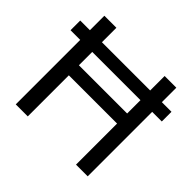

<svg xmlns="http://www.w3.org/2000/svg" viewBox="-166 -871 1054 1054"><g transform="rotate(45 361.0 -344.0)"><path d="M175.3 -318.8V0H82V-500.5H6.8V-575.7H82V-688H175.3V-575.7H549.8V-688H640.6V-575.7H715.3V-500.5H640.6V0H549.8V-318.8ZM175.3 -397H549.8V-500.5H175.3Z"/></g></svg>

Font: Arimo Nerd Font
Style: Regular
Weight: 400
Designer: Steve Matteson
Foundry: Monotype Imaging Inc.
Version: Version 1.33;Nerd Fonts 3.2.1